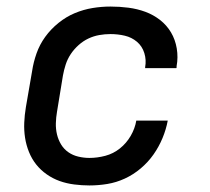

<svg xmlns="http://www.w3.org/2000/svg" viewBox="-20 -558 640 586"><path d="M253 8Q230 8 206.5 5Q183 2 162 -5.5Q141 -13 122.5 -26Q104 -39 90.5 -56Q77 -73 68.5 -94Q60 -115 56.5 -137.5Q53 -160 54 -183.5Q55 -207 59 -231L78 -341Q82 -368 91.5 -395Q101 -422 118 -445.5Q135 -469 158.5 -488Q182 -507 208.5 -518Q235 -529 262.5 -533.5Q290 -538 317 -538Q345 -538 372 -534.5Q399 -531 423.5 -522Q448 -513 468.5 -497Q489 -481 502 -459Q515 -437 519.5 -410Q524 -383 519 -356Q519 -354 519 -352.5Q519 -351 518 -350H423Q423 -351 423 -351.5Q423 -352 423 -353Q427 -375 420.5 -396Q414 -417 398 -430.5Q382 -444 361 -449Q340 -454 317 -454Q300 -454 283 -451Q266 -448 250 -440.5Q234 -433 220 -420.5Q206 -408 196 -393Q186 -378 180.5 -361Q175 -344 172 -327L154 -217Q151 -200 150.5 -182Q150 -164 154 -147.5Q158 -131 166.5 -117Q175 -103 188.5 -93.5Q202 -84 219 -80Q236 -76 253 -76Q277 -76 301.5 -82.5Q326 -89 346 -105Q366 -121 379 -143.5Q392 -166 396 -190H492Q487 -163 476 -136.5Q465 -110 448.5 -86.5Q432 -63 409.5 -44Q387 -25 361 -13Q335 -1 307.5 3.5Q280 8 253 8Z"/></svg>

Font: Iosevka Curly MdExObl
Style: Regular
Weight: 500
Width: 7
Italic angle: -9°
Monospace: yes
Designer: Belleve Invis
Foundry: Belleve Invis
Version: Version 11.1.0; ttfautohint (v1.8.3)